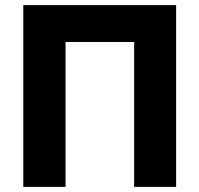

<svg xmlns="http://www.w3.org/2000/svg" viewBox="-20 -730 779 750"><path d="M236 0V-566H504V0H668V-710H71V0Z"/></svg>

Font: RT Raleway ExtraBold
Style: Regular
Weight: 400
Designer: Matt McInerney, Pablo Impallari, Rodrigo Fuenzalida — Edited by Milan Moffatt in April 2016
Foundry: Matt McInerney, Pablo Impallari, Rodrigo Fuenzalida — Edited by Milan Moffatt in April 2016
Version: Version 3.001